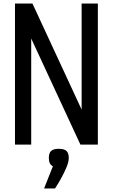

<svg xmlns="http://www.w3.org/2000/svg" viewBox="-20 -820 640 1089"><path d="M65 0V-800H164L535 0H443V-800H535V0H436L65 -800H157V0ZM230 249 280 123Q257 112 257 76Q257 48 270 36Q283 24 313 24Q344 24 357 36Q370 48 370 76Q370 98 357.5 128Q345 158 327.5 190Q310 222 292 249Z"/></svg>

Font: Victor Mono SemiBold
Style: Regular
Weight: 600
Monospace: yes
Designer: Rune Bjørnerås
Version: Version 1.561;gftools[0.9.30]